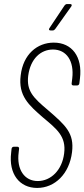

<svg xmlns="http://www.w3.org/2000/svg" viewBox="-20 -918 416 946"><path d="M229 -768H240C245 -768 249 -771 252 -775L331 -886C336 -893 333 -898 326 -898H310C305 -898 301 -895 298 -891L224 -780C219 -773 221 -768 229 -768ZM163 8C250 8 322 -61 335 -169C346 -261 305 -299 218 -374C143 -437 110 -470 119 -545C130 -629 181 -674 241 -674C308 -674 346 -617 336 -532L333 -507C332 -501 336 -497 341 -497H360C366 -497 370 -501 371 -507L374 -532C387 -638 335 -708 245 -708C163 -708 94 -650 82 -547C69 -446 122 -400 192 -339C260 -282 307 -246 296 -162C286 -80 231 -26 166 -26C101 -26 61 -82 72 -167L74 -185C75 -191 71 -195 66 -195H48C42 -195 38 -191 37 -185L35 -166C22 -61 76 8 163 8Z"/></svg>

Font: Barlow Condensed ExtraLight
Style: Italic
Weight: 275
Width: 3
Italic angle: -7°
Designer: Jeremy Tribby
Foundry: Tribby Type
Version: Version 1.422;hotconv 1.0.109;makeotfexe 2.5.65596